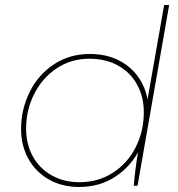

<svg xmlns="http://www.w3.org/2000/svg" viewBox="-20 -740 709 765"><path d="M531 -138 533 -149 536 -163 634 -720H654L528 0H513Q515 -25 519.5 -62.5Q524 -100 531 -138ZM572 -297Q572 -218 538 -148.5Q504 -79 441 -37Q378 5 295 5Q227 5 174.5 -25Q122 -55 93 -107.5Q64 -160 64 -226Q64 -304 98 -373Q132 -442 194.5 -483.5Q257 -525 338 -525Q408 -525 461 -495.5Q514 -466 543 -414Q572 -362 572 -297ZM84 -228Q84 -166 110.5 -117.5Q137 -69 185.5 -41.5Q234 -14 297 -14Q371 -14 429.5 -51.5Q488 -89 520.5 -153Q553 -217 553 -293Q553 -354 526.5 -402.5Q500 -451 451 -478.5Q402 -506 336 -506Q263 -506 205.5 -467.5Q148 -429 116 -365Q84 -301 84 -228Z"/></svg>

Font: Fixel Italic Variable 20240409 Display Thin
Style: Italic
Weight: 100
Italic angle: -10°
Designer: AlfaBravo + MacPaw
Foundry: Kyrylo Tkachov, Marchela Mozhyna, Serhii Makarenko, Maria Weinstein, Zakhar Kryvoshyya
Version: Version 1.211;Glyphs 3.2 (3225)